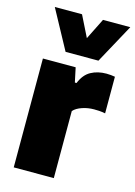

<svg xmlns="http://www.w3.org/2000/svg" viewBox="-122 -873 660 937"><g transform="rotate(15 208.0 -404.0)"><path d="M44 0V-550H209.5L225 -477H233.5Q251.5 -522 285.2 -540.5Q319 -559 363 -559Q374.5 -559 386 -557.8Q397.5 -556.5 406.5 -555V-370Q393 -373 377.8 -374Q362.5 -375 350 -375Q318.5 -375 290 -365.2Q261.5 -355.5 246.5 -339V0ZM142.5 -610 35 -808H172.5L225.5 -701.5L278.5 -808H416.5L308.5 -610Z"/></g></svg>

Font: Encode Sans SmCnd Black
Style: Regular
Weight: 900
Width: 4
Designer: Multiple Designers
Foundry: Impallari Type
Version: Version 3.002; ttfautohint (v1.8.3) -l 8 -r 50 -G 200 -x 14 